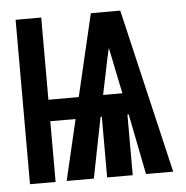

<svg xmlns="http://www.w3.org/2000/svg" viewBox="-43 -562 587 605"><g transform="rotate(-5 250.0 -260.0)"><path d="M28 0V-520H109V-260H205L266 -520H359L481 0H395L357 -192H353V0H272V-192H268L230 0H144L189 -192H109V0ZM343 -260 325 -347Q322 -362 319 -376.5Q316 -391 313 -406Q309 -391 306 -376.5Q303 -362 300 -347L282 -260Z"/></g></svg>

Font: Iosevka SS04 Extrabold
Style: Regular
Weight: 800
Monospace: yes
Designer: Belleve Invis
Foundry: Belleve Invis
Version: Version 19.0.0; ttfautohint (v1.8.4)